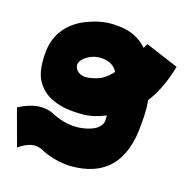

<svg xmlns="http://www.w3.org/2000/svg" viewBox="-110 -602 802 816"><g transform="rotate(15 291.5 -194.0)"><path d="M596.7 -403.8Q553.2 -255.9 471.2 -189.9Q355 -106.9 268.6 -105.7Q182.1 -104.5 132.3 -128.4Q83 -148.9 58.1 -195.6Q33.2 -242.2 43.9 -332Q59.6 -432.6 155.3 -480Q236.3 -516.1 307.1 -507.8Q427.7 -500 475.1 -387.7Q530.3 -271.5 515.1 -133.8Q499.5 123.5 267.1 120.1Q190.9 115.2 130.4 81.5Q87.4 61.5 30.3 103L-14.2 -62Q75.2 -109.4 140.6 -76.7Q211.4 -38.6 281.7 -49.3Q352.1 -60.1 362.8 -100.6Q368.2 -202.6 350.6 -313.5Q335 -347.7 293.9 -355.5Q245.1 -364.3 205.6 -334.5Q171.9 -307.1 195.8 -278.3Q219.7 -249.5 288.6 -271.5Q357.4 -293.5 451.7 -465.3Z"/></g></svg>

Font: Lapsus Pro (theguybrush.com)
Style: Bold
Weight: 700
Designer: Jose Roses
Version: Version 1.00 February 9, 2018, initial release